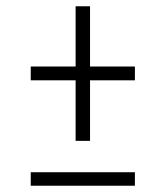

<svg xmlns="http://www.w3.org/2000/svg" viewBox="-20 -592 465 612"><path d="M221 -143V-336H78V-380H221V-572H267V-380H410V-336H267V-143ZM78 0V-43H410V0Z"/></svg>

Font: Noto Serif ExtraCondensed Light
Style: Italic
Weight: 300
Width: 2
Italic angle: -12°
Designer: Monotype Design Team
Foundry: Monotype Imaging Inc.
Version: Version 2.014; ttfautohint (v1.8.4.7-5d5b)